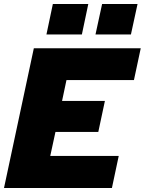

<svg xmlns="http://www.w3.org/2000/svg" viewBox="-20 -939 723 959"><path d="M149 -698H683L649 -539H312L290 -435H504L471 -280H257L231 -160H573L539 0H0ZM490 -919H667L634 -767H457ZM244 -919H421L389 -767H212Z"/></svg>

Font: Azeret Mono ExtraBold
Style: Italic
Weight: 800
Italic angle: -12°
Designer: Martin Vácha
Foundry: Displaay
Version: Version 1.000; Glyphs 3.0.3, build 3074